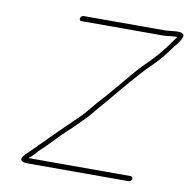

<svg xmlns="http://www.w3.org/2000/svg" viewBox="-71 -688 742 749"><g transform="rotate(10 299.5 -313.0)"><path d="M197 -592H520C535 -592 553 -596 569 -596H576C557 -569 538 -543 516 -517L492 -491C465 -464 454 -454 423 -417C382 -369 350 -329 310 -286C295 -269 275 -242 258 -226C240 -209 225 -193 207 -176L182 -152C162 -133 143 -112 124 -94L106 -76L87 -57C79 -48 65 -39 60 -26C55 -13 71 -9 87 -9H486C491 -9 498 -14 499 -19C500 -24 496 -30 491 -30H86C100 -41 109 -51 120 -64C147 -88 169 -113 195 -139L220 -163C238 -179 254 -196 271 -213C290 -230 308 -255 325 -274C371 -327 429 -400 479 -452C496 -469 516 -488 531 -506C546 -523 557 -540 570 -557C580 -568 591 -583 596 -595C605 -612 589 -617 574 -617C564 -617 546 -614 537 -614C533 -613 529 -613 525 -613H202C196 -613 190 -608 189 -602C188 -596 191 -592 197 -592Z"/></g></svg>

Font: Electronic
Style: ThnIt
Weight: 100
Version: Version 1.011